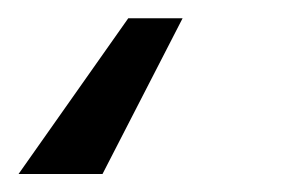

<svg xmlns="http://www.w3.org/2000/svg" viewBox="-40 12 329 212"><path d="M161.6 32.2 73.2 204.1H-19.5L101.6 32.2Z"/></svg>

Font: Inter
Style: Italic
Weight: 400
Italic angle: -9.3988°
Designer: Rasmus Andersson
Foundry: rsms
Version: Version 4.001;git-66647c0bb